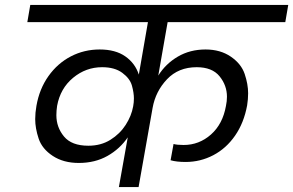

<svg xmlns="http://www.w3.org/2000/svg" viewBox="-20 -760 1191 780"><path d="M661 -670 623 -453Q653 -501 702.5 -530Q752 -559 815 -559Q875 -559 917.5 -530Q960 -501 974 -459.5Q988 -418 988 -381Q988 -357 984 -332Q971 -261 935 -209Q899 -157 846.5 -129.5Q794 -102 734 -102Q697 -102 673 -109L685 -175Q700 -171 726 -171Q789 -171 837 -213.5Q885 -256 898 -330Q902 -349 902 -367Q902 -413 872 -450Q842 -487 779 -487Q705 -487 658.5 -438Q612 -389 600 -322L543 0H463L499 -202Q467 -155 416.5 -126.5Q366 -98 300 -98Q238 -98 194.5 -126.5Q151 -155 137 -197Q123 -239 123 -276Q123 -302 128 -330Q140 -399 177 -451Q214 -503 268 -531Q322 -559 385 -559Q449 -559 489 -531Q529 -503 544 -457L581 -670H91L103 -740H1151L1139 -670ZM339 -168Q390 -168 428.5 -192Q467 -216 490.5 -252.5Q514 -289 521 -328Q524 -344 524 -360Q524 -383 516 -412Q508 -441 477 -464Q446 -487 395 -487Q329 -487 277 -444Q225 -401 212 -330Q209 -310 209 -292Q209 -243 240 -205.5Q271 -168 339 -168Z"/></svg>

Font: Fz Poppins
Style: Italic
Weight: 400
Italic angle: -10°
Designer: Ninad Kale (Devanagari), Jonny Pinhorn (Latin)
Foundry: Indian Type Foundry
Version: Vit hóa bi Vntype.Com & FontZin.Com